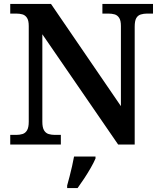

<svg xmlns="http://www.w3.org/2000/svg" viewBox="-20 -734 819 975"><path d="M32 0V-49H63Q80 -49 94.5 -53.5Q109 -58 117.5 -72.5Q126 -87 126 -116V-602Q126 -630 117 -643.5Q108 -657 94 -661Q80 -665 63 -665H32V-714H239L594 -195V-602Q594 -630 585 -643.5Q576 -657 562 -661Q548 -665 531 -665H500V-714H757V-665H726Q710 -665 695 -660.5Q680 -656 672 -642Q664 -628 664 -598V0H580L195 -560V-116Q195 -87 203.5 -72.5Q212 -58 226.5 -53.5Q241 -49 258 -49H289V0ZM321 208Q327 187 333.5 161.5Q340 136 346 110Q352 84 356 61H465V71Q456 92 440.5 119Q425 146 407.5 172.5Q390 199 374 221H321Z"/></svg>

Font: Noto Serif Gujarati SemiBold
Style: Regular
Weight: 600
Version: Version 2.102